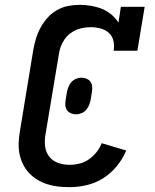

<svg xmlns="http://www.w3.org/2000/svg" viewBox="-20 -763 640 791"><path d="M267 8Q243 8 220 5.5Q197 3 175 -4Q153 -11 134 -22.5Q115 -34 100 -50Q85 -66 75 -86Q65 -106 60.5 -128.5Q56 -151 57 -175Q58 -199 62 -222L117 -557Q121 -580 128 -603.5Q135 -627 147 -649Q159 -671 176 -690Q193 -709 215 -721.5Q237 -734 261 -738.5Q285 -743 308 -743Q332 -743 355.5 -739Q379 -735 400 -726.5Q421 -718 438.5 -703.5Q456 -689 468 -670L478 -735H576L546 -554H448Q452 -574 447.5 -594Q443 -614 429 -627Q415 -640 395 -645.5Q375 -651 355 -651Q340 -651 324.5 -648.5Q309 -646 294.5 -640Q280 -634 267 -623.5Q254 -613 245 -599.5Q236 -586 230.5 -571.5Q225 -557 223 -542L167 -207Q163 -183 166 -159Q169 -135 183.5 -117Q198 -99 220.5 -91.5Q243 -84 267 -84Q287 -84 307.5 -89Q328 -94 346 -106.5Q364 -119 377.5 -136Q391 -153 399 -173L500 -143Q486 -109 461.5 -79Q437 -49 405.5 -29Q374 -9 338 -0.5Q302 8 267 8ZM293 -292Q283 -292 273 -296Q263 -300 257 -308Q251 -316 249.5 -326.5Q248 -337 250 -348L255 -380Q257 -391 261 -402.5Q265 -414 273 -423.5Q281 -433 292.5 -438Q304 -443 316 -443Q326 -443 336 -439Q346 -435 352 -427Q358 -419 359.5 -408.5Q361 -398 359 -387L354 -355Q352 -344 348 -332.5Q344 -321 336 -311.5Q328 -302 316.5 -297Q305 -292 293 -292Z"/></svg>

Font: Iosevka Curly Slab SmBdEx
Style: Italic
Weight: 600
Width: 7
Italic angle: -9°
Monospace: yes
Designer: Belleve Invis
Foundry: Belleve Invis
Version: Version 11.1.0; ttfautohint (v1.8.3)